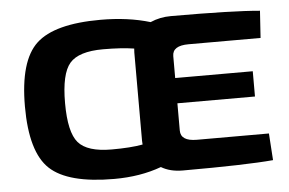

<svg xmlns="http://www.w3.org/2000/svg" viewBox="-51 -777 1299 863"><g transform="rotate(-5 599.0 -345.0)"><path d="M1141 -129 1149 -8Q1027 3 741 3Q684 3 644 -21Q549 14 431 14Q223 14 141 -62.5Q59 -139 59 -345Q59 -551 141 -627.5Q223 -704 431 -704Q555 -704 655 -674Q698 -693 748 -693Q1029 -693 1149 -682L1141 -560H816Q743 -560 743 -513V-414H1093V-300H743V-177Q743 -129 816 -129ZM431 -119Q517 -119 571 -129Q570 -135 570 -146V-544Q570 -556 571 -562Q514 -571 431 -571Q321 -571 280.5 -524Q240 -477 240 -345Q240 -213 280.5 -166Q321 -119 431 -119Z"/></g></svg>

Font: Exo 2 Expanded
Style: Bold
Weight: 700
Width: 7
Designer: Natanael Gama
Version: Version 1.001;PS 001.001;hotconv 1.0.70;makeotf.lib2.5.58329